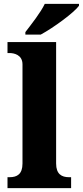

<svg xmlns="http://www.w3.org/2000/svg" viewBox="-20 -979 431 999"><path d="M112 -812V-799H192C259 -835 366 -914 391 -949V-959H213C192 -914 141 -850 112 -812ZM19 0H350V-57H339C301 -57 272 -73 272 -128V-760H19V-703H30C51 -703 97 -695 97 -644V-128C97 -73 69 -57 30 -57H19Z"/></svg>

Font: Noto Serif Gurmukhi ExtraBold
Style: Regular
Weight: 800
Designer: Vaibhav Singh and the Monotype Design Team
Foundry: Monotype Imaging Inc.
Version: Version 2.004